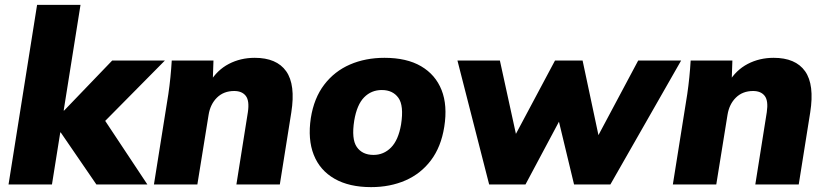

<svg xmlns="http://www.w3.org/2000/svg" viewBox="-20 -756 3386 787"><path d="M15 0 132 -736H310L241 -303H243L440 -508H656L387 -236V-297L584 0H375L229 -213H227L193 0Z M611 0 670 -370Q675 -404 678.5 -439Q682 -474 684 -508H855L852 -420L840 -419Q870 -469 918 -494Q966 -519 1024 -519Q1114 -519 1153 -464Q1192 -409 1174 -295L1127 0H949L996 -296Q1003 -343 987.5 -363Q972 -383 940 -383Q897 -383 869.5 -356Q842 -329 835 -285L789 0Z M1501 11Q1411 11 1351 -23.5Q1291 -58 1266 -121.5Q1241 -185 1254 -272Q1267 -354 1309 -409Q1351 -464 1414.5 -491.5Q1478 -519 1556 -519Q1647 -519 1706 -484.5Q1765 -450 1790 -387Q1815 -324 1801 -236Q1788 -154 1746.5 -99Q1705 -44 1642 -16.5Q1579 11 1501 11ZM1511 -121Q1553 -121 1583 -151.5Q1613 -182 1624 -246Q1636 -323 1613 -355Q1590 -387 1545 -387Q1502 -387 1472.5 -357Q1443 -327 1432 -262Q1420 -186 1442.5 -153.5Q1465 -121 1511 -121Z M1985 0 1855 -508H2029L2102 -174H2077L2255 -508H2368L2439 -174H2418L2596 -508H2772L2482 0H2333L2250 -345H2318L2134 0Z M2738 0 2797 -370Q2802 -404 2805.5 -439Q2809 -474 2811 -508H2982L2979 -420L2967 -419Q2997 -469 3045 -494Q3093 -519 3151 -519Q3241 -519 3280 -464Q3319 -409 3301 -295L3254 0H3076L3123 -296Q3130 -343 3114.5 -363Q3099 -383 3067 -383Q3024 -383 2996.5 -356Q2969 -329 2962 -285L2916 0Z"/></svg>

Font: Mulish ExtraLight Black
Style: Italic
Weight: 900
Italic angle: -9°
Version: Version 3.603